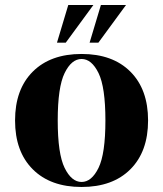

<svg xmlns="http://www.w3.org/2000/svg" viewBox="-20 -730 650 765"><path d="M237.5 -61Q265 -5 305 -5Q345 -5 372.5 -61Q400 -117 400 -250Q400 -383 372.5 -439Q345 -495 305 -495Q265 -495 237.5 -439Q210 -383 210 -250Q210 -117 237.5 -61ZM110.5 -444.5Q181 -515 305 -515Q429 -515 499.5 -444.5Q570 -374 570 -250Q570 -126 499.5 -55.5Q429 15 305 15Q181 15 110.5 -55.5Q40 -126 40 -250Q40 -374 110.5 -444.5ZM252 -710H352L242 -560H207ZM382 -710H482L372 -560H337Z"/></svg>

Font: Yeseva One
Style: Regular
Weight: 400
Designer: Jovanny Lemonad
Foundry: Jovanny Lemonad
Version: Version 2.000